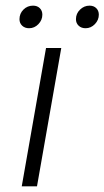

<svg xmlns="http://www.w3.org/2000/svg" viewBox="-20 -660 370 680"><path d="M143 -490H197L111 0H57ZM49 -592Q49 -612 63 -626Q77 -640 97 -640Q112 -640 121 -631Q130 -622 130 -608Q130 -589 116 -574.5Q102 -560 83 -560Q68 -560 58.5 -569Q49 -578 49 -592ZM249 -592Q249 -612 263.5 -626Q278 -640 297 -640Q312 -640 321 -631Q330 -622 330 -608Q330 -589 316 -574.5Q302 -560 283 -560Q268 -560 258.5 -569Q249 -578 249 -592Z"/></svg>

Font: Fahkwang ExtraLight
Style: Italic
Weight: 275
Italic angle: -10°
Designer: Suppakit Chalermlarp | Katatrad Co.,Ltd.
Foundry: Cadson Demak Co.,Ltd.
Version: Version 1.000; ttfautohint (v1.6)